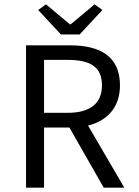

<svg xmlns="http://www.w3.org/2000/svg" viewBox="-20 -865 640 885"><path d="M100 0H183V-277H300L458 0H553L386 -286C475 -309 533 -370 533 -472C533 -608 437 -656 304 -656H100ZM183 -345V-589H292C394 -589 450 -558 450 -472C450 -387 394 -345 292 -345ZM261 -706H347L452 -819L416 -845L306 -753H302L192 -845L156 -819Z"/></svg>

Font: Hasklig
Style: Regular
Weight: 400
Monospace: yes
Designer: Paul D. Hunt, Teo Tuominen
Foundry: Adobe Systems Incorporated
Version: Version 2.030;PS 1.0;hotconv 16.6.51;makeotf.lib2.5.65220